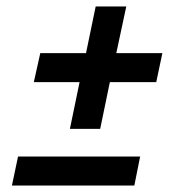

<svg xmlns="http://www.w3.org/2000/svg" viewBox="-20 -591 548 596"><path d="M197 -191 227 -336H85L105 -426H247L277 -571H372L341 -426H484L465 -336H321L291 -191ZM17 -15 36 -105H415L397 -15Z"/></svg>

Font: Saira Semi Condensed Medium
Style: Italic
Weight: 500
Width: 4
Italic angle: -12°
Designer: Hector Gatti with collaboration of the Omnibus-Type team
Foundry: Omnibus-Type
Version: Version 1.001; ttfautohint (v1.8)